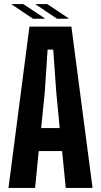

<svg xmlns="http://www.w3.org/2000/svg" viewBox="-20 -932 499 952"><path d="M22 0 126 -800H334L439 0H306L288 -183H172L154 0ZM184 -297H276L259 -474L244 -686H216L202 -474ZM144 -839 38 -910V-912H95L201 -842V-839ZM157 -910V-912H214L319 -842V-839H263Z"/></svg>

Font: Big Shoulders Display ExtraBold
Style: Regular
Weight: 800
Designer: Patric King
Foundry: XO Type Co
Version: Version 1.000; ttfautohint (v1.8.2)